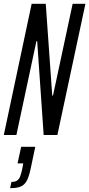

<svg xmlns="http://www.w3.org/2000/svg" viewBox="-21 -708 468 1007"><path d="M-1 0 145 -688H219L253 -207H257L360 -688H427L280 0H208L174 -492H170L65 0ZM32 279 39 246Q58 246 68 239.5Q78 233 84 219Q90 205 95 181L101 149H71L90 62H164L140 176Q134 205 126.5 224.5Q119 244 108 256Q97 268 78.5 273.5Q60 279 32 279Z"/></svg>

Font: Saira UltraCondensed Medium
Style: Italic
Weight: 500
Width: 1
Italic angle: -12°
Designer: Hector Gatti with collaboration of the Omnibus-Type team
Foundry: Omnibus-Type
Version: Version 1.101